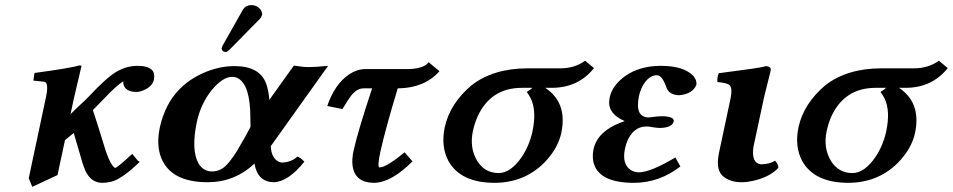

<svg xmlns="http://www.w3.org/2000/svg" viewBox="-20 -702 3722 750"><path d="M269.5 -321.3 255.4 -255.9Q266.6 -267.6 289.6 -289.1Q315.4 -312.5 327.1 -325.2Q397 -399.9 435.1 -421.9Q475.1 -444.8 516.6 -444.8Q582 -444.8 582.5 -405.3Q582.5 -397.5 581.1 -390.1Q575.7 -365.2 542.5 -350.1Q527.3 -343.3 513.7 -342.8Q472.2 -342.8 462.9 -370.1Q460.4 -377.9 461.9 -384.8Q432.6 -366.2 384.8 -314.9L342.8 -272Q360.8 -217.8 393.6 -110.8Q413.1 -54.2 429.7 -45.9Q439 -47.4 496.6 -101.1Q496.6 -101.1 517.6 -75.2Q522.9 -70.8 525.9 -69.8Q455.6 -1.5 412.6 8.3Q397.5 11.7 380.4 12.2Q335.4 12.2 313.5 -35.2Q307.6 -48.3 302.7 -64Q288.6 -110.8 268.1 -182.6L233.9 -154.8L204.6 -18.1L106 27.8L92.3 -5.9L159.2 -320.8Q171.4 -377.4 154.3 -382.3Q151.9 -382.8 150.4 -382.8L110.4 -387.2L114.7 -417Q252.9 -435.5 292 -446.8Q297.4 -445.8 298.3 -443.8Q298.3 -442.9 269.5 -321.3Z M960.9 -682.1Q985.4 -682.1 999 -662.6Q1004.9 -652.8 1003.9 -644Q1001 -634.8 995.6 -628.9L875.5 -506.8Q867.7 -499.5 862.8 -499Q849.6 -499 846.2 -509.3Q845.7 -511.7 845.7 -513.2Q847.2 -519 848.6 -522L929.2 -665Q939.9 -681.6 960.9 -682.1ZM958.5 -206.1 958 -241.2Q958 -370.1 909.2 -396.5Q898.4 -401.9 887.2 -401.9Q850.1 -401.9 807.1 -350.1Q764.6 -297.4 749 -226.1Q725.6 -115.7 756.3 -62Q774.9 -32.7 807.6 -32.2Q827.1 -32.2 844 -41.3Q860.8 -50.3 878.2 -72.8Q895.5 -95.2 906.2 -113Q917 -130.9 937.5 -167.5ZM896.5 -443.8Q993.7 -443.8 1019.5 -376Q1028.8 -350.6 1032.2 -312L1127.9 -445.8Q1165.5 -439.9 1183.6 -439.9Q1212.9 -439.9 1261.7 -444.8L1037.6 -130.9Q1040 -83 1070.8 -69.3Q1075.7 -67.4 1079.1 -66.9Q1118.2 -67.9 1141.6 -90.3Q1153.8 -86.9 1168.9 -70.3Q1104.5 9.3 1047.9 9.8Q985.8 7.8 974.1 -63Q896.5 9.8 791 9.8Q649.4 9.8 610.4 -83.5Q589.8 -134.3 604 -202.1Q636.2 -353.5 770 -415Q833 -443.8 896.5 -443.8Z M1406.7 -432.1H1570.8Q1636.2 -433.1 1654.3 -459L1696.8 -423.8Q1638.7 -358.9 1537.6 -356.9H1533.7Q1484.9 -196.3 1465.8 -108.9Q1452.6 -47.9 1462.9 -47.9Q1490.7 -49.3 1560.5 -106.9L1591.3 -71.8Q1509.8 10.3 1442.4 12.2Q1364.7 12.2 1356.9 -57.6Q1354.5 -82 1360.8 -111.8Q1377.4 -188 1433.6 -356.9H1400.9Q1373.5 -356.9 1351.1 -327.6Q1339.8 -312.5 1317.4 -275.9L1258.3 -288.1Q1287.6 -373.5 1343.8 -411.6Q1374 -431.6 1406.7 -432.1Z M1927.2 -25.9Q1975.1 -25.9 2018.1 -88.9Q2047.4 -132.8 2059.6 -187Q2077.1 -269 2053.2 -317.9Q2046.4 -331.1 2037.6 -342.8Q2058.1 -356 2059.1 -358.9H2019Q1897 -358.9 1845.7 -247.1Q1833.5 -219.7 1827.1 -189Q1813.5 -124.5 1844.2 -73.2Q1873.5 -26.4 1927.2 -25.9ZM1822.3 -369.1Q1906.7 -434.6 2040 -435.1H2170.4Q2225.1 -435.5 2265.6 -464.8L2300.3 -436Q2239.3 -359.4 2136.2 -358.9H2109.9Q2192.9 -303.7 2174.8 -194.8Q2173.8 -189 2172.9 -184.1Q2159.7 -121.1 2105 -65.4Q2027.8 11.2 1913.1 12.2Q1778.8 12.2 1731.4 -73.7Q1701.7 -129.4 1717.3 -205.1Q1737.8 -297.9 1822.3 -369.1Z M2421.4 -121.1Q2408.7 -62 2443.4 -38.1Q2457.5 -29.3 2475.6 -28.8Q2521.5 -29.3 2618.2 -86.9L2637.7 -51.8Q2555.7 11.7 2457 12.2Q2311.5 12.2 2296.9 -75.2Q2293.9 -95.7 2298.3 -118.2Q2313 -187.5 2403.3 -222.7Q2412.1 -226.1 2420.4 -229Q2359.4 -255.4 2359.4 -301.3Q2359.9 -311.5 2361.8 -321.8Q2371.6 -368.2 2421.9 -404.8Q2479 -444.8 2561 -444.8Q2650.4 -444.8 2687.5 -406.2Q2703.1 -388.7 2700.2 -370.1Q2684.6 -335 2634.8 -330.1Q2595.2 -330.1 2583.5 -358.9Q2582.5 -361.8 2582 -363.8Q2566.4 -406.7 2547.4 -408.2Q2514.2 -408.2 2490.7 -367.2Q2480.5 -348.1 2475.6 -325.2Q2459.5 -244.1 2514.2 -243.2Q2516.1 -243.2 2522.5 -244.1Q2548.3 -248 2566.4 -248Q2615.2 -247.1 2611.8 -227.1Q2604.5 -202.6 2555.7 -202.1Q2552.2 -202.1 2540.5 -203.6Q2532.2 -204.6 2529.3 -205.1Q2514.6 -208 2505.9 -208Q2453.1 -208 2428.7 -147Q2424.3 -134.3 2421.4 -121.1Z M2922.9 -127Q2914.6 -64.5 2952.6 -60.1Q2986.3 -60.5 3007.8 -74.2Q3022 -58.1 3020 -45.9Q2986.3 -9.8 2919.4 4.9Q2897.5 9.8 2877 9.8Q2829.6 9.8 2802.2 -15.6Q2800.8 -17.1 2799.8 -18.1Q2775.9 -44.4 2788.6 -105L2833 -314Q2843.3 -361.3 2827.1 -371.6Q2815.9 -378.4 2782.2 -381.8Q2780.8 -399.4 2787.6 -416Q2944.3 -436 2965.3 -441.9Q2969.2 -442.9 2971.7 -443.8Q2993.2 -442.4 2990.7 -426.8Q2990.2 -425.3 2964.4 -321.3Z M3309.1 -25.9Q3356.9 -25.9 3399.9 -88.9Q3429.2 -132.8 3441.4 -187Q3459 -269 3435.1 -317.9Q3428.2 -331.1 3419.4 -342.8Q3439.9 -356 3440.9 -358.9H3400.9Q3278.8 -358.9 3227.5 -247.1Q3215.3 -219.7 3209 -189Q3195.3 -124.5 3226.1 -73.2Q3255.4 -26.4 3309.1 -25.9ZM3204.1 -369.1Q3288.6 -434.6 3421.9 -435.1H3552.2Q3606.9 -435.5 3647.5 -464.8L3682.1 -436Q3621.1 -359.4 3518.1 -358.9H3491.7Q3574.7 -303.7 3556.6 -194.8Q3555.7 -189 3554.7 -184.1Q3541.5 -121.1 3486.8 -65.4Q3409.7 11.2 3294.9 12.2Q3160.6 12.2 3113.3 -73.7Q3083.5 -129.4 3099.1 -205.1Q3119.6 -297.9 3204.1 -369.1Z"/></svg>

Font: Linux Libertine Slanted O
Style: Bold Slanted
Weight: 700
Designer: Philipp H. Poll
Foundry: Philipp H. Poll
Version: Version 5.0.0